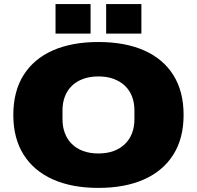

<svg xmlns="http://www.w3.org/2000/svg" viewBox="-20 -905 961 937"><path d="M460 12Q331 12 238 -29.5Q145 -71 95 -150.5Q45 -230 45 -344Q45 -459 95 -538.5Q145 -618 238 -659Q331 -700 460 -700Q590 -700 683 -659Q776 -618 826 -538.5Q876 -459 876 -344Q876 -230 826 -150.5Q776 -71 683 -29.5Q590 12 460 12ZM460 -156Q502 -156 534.5 -168Q567 -180 590 -202.5Q613 -225 624.5 -255.5Q636 -286 636 -323V-367Q636 -403 624.5 -433.5Q613 -464 590 -486Q567 -508 534.5 -520Q502 -532 460 -532Q419 -532 386 -520Q353 -508 330.5 -486Q308 -464 296.5 -433.5Q285 -403 285 -367V-323Q285 -286 296.5 -255.5Q308 -225 330.5 -202.5Q353 -180 386 -168Q419 -156 460 -156ZM251 -741V-885H422V-741ZM498 -741V-885H670V-741Z"/></svg>

Font: Archivo SemiBold SemiExpanded Black
Style: Regular
Weight: 900
Width: 6
Version: Version 2.001